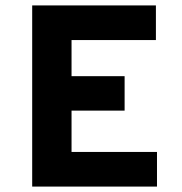

<svg xmlns="http://www.w3.org/2000/svg" viewBox="-20 -688 672 708"><path d="M98.7 0V-668H554.9V-540.3H243.8V-407.1H439.5V-280.1H243.8V-127.7H558.9V0Z"/></svg>

Font: Atkinson Hyperlegible Mono ExtraLight
Style: Regular
Weight: 200
Monospace: yes
Designer: Elliott Scott, Megan Eiswerth, Linus Boman, Theodore Petrosky, Letters from Sweden
Foundry: Applied Design Works, Letters from Sweden
Version: Version 2.001